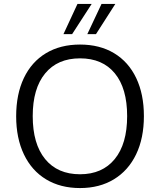

<svg xmlns="http://www.w3.org/2000/svg" viewBox="-20 -946 812 974"><path d="M62 -356Q62 -468 101 -550Q140 -632 213 -676Q286 -720 386 -720Q486 -720 559 -676Q632 -632 671 -550Q710 -468 710 -357Q710 -245 670.5 -163Q631 -81 558 -36.5Q485 8 386 8Q287 8 214 -36Q141 -80 101.5 -162.5Q62 -245 62 -356ZM625 -357Q625 -498 562.5 -574Q500 -650 386 -650Q272 -650 209 -573.5Q146 -497 146 -357Q146 -216 209 -139Q272 -62 386 -62Q499 -62 562 -139Q625 -216 625 -357ZM302 -773 373 -926H445L346 -773ZM423 -773 495 -926H565L467 -773Z"/></svg>

Font: Muli
Style: Regular
Weight: 400
Designer: Vernon Adams
Foundry: Vernon Adams
Version: Version 2.000